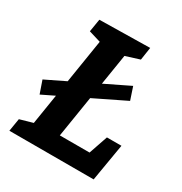

<svg xmlns="http://www.w3.org/2000/svg" viewBox="-165 -827 903 951"><g transform="rotate(30 286.5 -352.0)"><path d="M22 0 34 -73 125 -99 105 -78 192 -622 207 -600 121 -626 133 -699 421 -704 410 -631 315 -601 333 -623 245 -74 231 -105H436L412 -82L457 -213H540L504 0ZM62 -230 37 -302 442 -499 466 -427Z"/></g></svg>

Font: Bitter Thin
Style: Bold Italic
Weight: 700
Italic angle: -9°
Version: Version 3.021